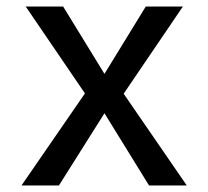

<svg xmlns="http://www.w3.org/2000/svg" viewBox="-20 -570 640 590"><path d="M46 0 241 -283 59 -550H174L301 -343L428 -550H542L360 -282L554 0H438L301 -222L161 0Z"/></svg>

Font: Tiny Medium
Style: Regular
Weight: 500
Monospace: yes
Designer: Philipp Nurullin, Konstantin Bulenkov
Foundry: JetBrains
Version: Version 2.251; ttfautohint (v1.8.4.7-5d5b)